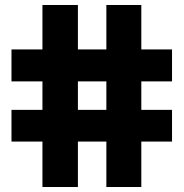

<svg xmlns="http://www.w3.org/2000/svg" viewBox="-20 -749 735 769"><path d="M150 -182H26V-309H150V-423H26V-551H150V-729H292V-551H406V-729H546V-551H669V-423H546V-309H669V-182H546V0H406V-182H292V0H150ZM406 -309V-423H292V-309Z"/></svg>

Font: Mona Sans Black
Style: Regular
Weight: 900
Designer: Deni Anggara
Foundry: GitHub
Version: Version 2.000